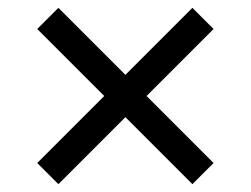

<svg xmlns="http://www.w3.org/2000/svg" viewBox="-20 -645 640 490"><path d="M471 -175 525 -229 129 -625 75 -571ZM129 -175 525 -571 471 -625 75 -229Z"/></svg>

Font: Victor Mono Thin Medium
Style: Regular
Weight: 500
Monospace: yes
Version: Version 1.561;gftools[0.9.30]